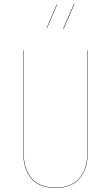

<svg xmlns="http://www.w3.org/2000/svg" viewBox="-20 -931 555 960"><path d="M350.1 -911.1 352.1 -910.2 297.9 -787.1 295.9 -788.1ZM263.2 -908.2 265.1 -907.2 214.8 -789.1 212.9 -790ZM418.9 -680.2V-168.9Q418.9 -139.2 413.6 -113.5Q408.2 -87.9 396 -64.9Q383.8 -42 365.5 -25.9Q347.2 -9.8 319.8 -0.5Q292.5 8.8 257.8 8.8Q214.4 8.8 182.1 -5.1Q149.9 -19 131.6 -44.2Q113.3 -69.3 104.7 -100.3Q96.2 -131.3 96.2 -168.9V-680.2H98.1V-168.9Q98.1 -131.8 106.7 -101.1Q115.2 -70.3 133.1 -45.7Q150.9 -21 182.9 -7.1Q214.8 6.8 257.8 6.8Q300.3 6.8 331.8 -7.1Q363.3 -21 381.6 -45.7Q399.9 -70.3 408.4 -101.1Q417 -131.8 417 -168.9V-680.2Z"/></svg>

Font: Fira Sans Compressed Two
Style: Regular
Weight: 100
Width: 1
Designer: Carrois Corporate & Edenspiekermann AG
Foundry: Carrois Corporate GbR & Edenspiekermann AG
Version: Version 4.203;PS 004.203;hotconv 1.0.88;makeotf.lib2.5.64775